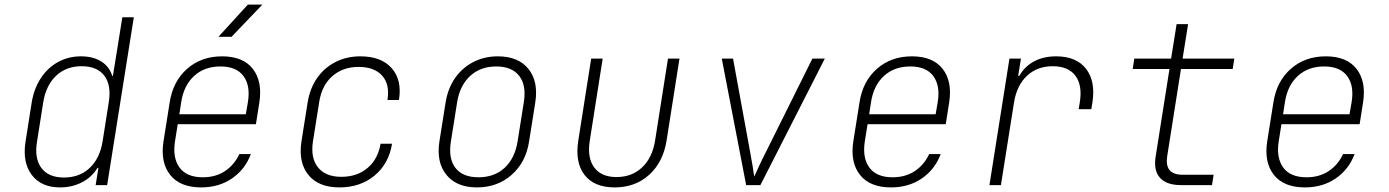

<svg xmlns="http://www.w3.org/2000/svg" viewBox="-20 -805 6040 835"><path d="M241 10Q159 10 118 -44.5Q77 -99 91 -189L118 -360Q128 -420 157.5 -465Q187 -510 232 -535Q277 -560 332 -560Q385 -560 420.5 -537.5Q456 -515 468 -475H471L488 -580L512 -730H562L446 0H396L408 -75H404Q380 -35 337 -12.5Q294 10 241 10ZM258 -33Q326 -33 370 -74.5Q414 -116 426 -189L453 -360Q465 -434 434 -475.5Q403 -517 335 -517Q268 -517 224 -475.5Q180 -434 168 -360L141 -189Q129 -116 160 -74.5Q191 -33 258 -33Z M855 10Q763 10 720 -44.5Q677 -99 691 -190L718 -360Q732 -451 793.5 -505.5Q855 -560 946 -560Q1037 -560 1079.5 -505.5Q1122 -451 1108 -360L1093 -265H753L741 -190Q730 -118 761 -76Q792 -34 862 -34Q918 -34 958.5 -61Q999 -88 1021 -135H1071Q1046 -68 989 -29Q932 10 855 10ZM760 -308H1049L1058 -360Q1070 -432 1039 -474Q1008 -516 939 -516Q869 -516 824 -474.5Q779 -433 768 -360ZM930 -645 1058 -785H1121L987 -645Z M1456 10Q1365 10 1321 -44.5Q1277 -99 1291 -190L1318 -360Q1328 -421 1359 -465.5Q1390 -510 1438.5 -535Q1487 -560 1547 -560Q1638 -560 1683.5 -508.5Q1729 -457 1715 -370H1665Q1676 -438 1642 -476Q1608 -514 1539 -514Q1471 -514 1425 -473.5Q1379 -433 1368 -360L1341 -190Q1330 -118 1363 -77Q1396 -36 1464 -36Q1533 -36 1578.5 -74.5Q1624 -113 1635 -180H1685Q1671 -93 1609 -41.5Q1547 10 1456 10Z M2054 10Q1966 10 1921.5 -44.5Q1877 -99 1891 -190L1918 -360Q1928 -421 1959 -465.5Q1990 -510 2038 -535Q2086 -560 2145 -560Q2234 -560 2278 -505.5Q2322 -451 2308 -360L2281 -190Q2267 -99 2205 -44.5Q2143 10 2054 10ZM2061 -34Q2130 -34 2174.5 -75Q2219 -116 2231 -190L2258 -360Q2270 -434 2238 -475Q2206 -516 2138 -516Q2070 -516 2025 -475Q1980 -434 1968 -360L1941 -190Q1929 -116 1960.5 -75Q1992 -34 2061 -34Z M2653 10Q2564 10 2522 -44.5Q2480 -99 2495 -194L2551 -550H2601L2545 -194Q2533 -119 2564 -77Q2595 -35 2661 -35Q2728 -35 2772.5 -77Q2817 -119 2829 -194L2885 -550H2935L2879 -194Q2864 -100 2803.5 -45Q2743 10 2653 10Z M3225 0 3119 -550H3168L3243 -140Q3248 -113 3253 -83.5Q3258 -54 3260 -37Q3268 -54 3281.5 -83.5Q3295 -113 3309 -140L3513 -550H3567L3287 0Z M3855 10Q3763 10 3720 -44.5Q3677 -99 3691 -190L3718 -360Q3732 -451 3793.5 -505.5Q3855 -560 3946 -560Q4037 -560 4079.5 -505.5Q4122 -451 4108 -360L4093 -265H3753L3741 -190Q3730 -118 3761 -76Q3792 -34 3862 -34Q3918 -34 3958.5 -61Q3999 -88 4021 -135H4071Q4046 -68 3989 -29Q3932 10 3855 10ZM3760 -308H4049L4058 -360Q4070 -432 4039 -474Q4008 -516 3939 -516Q3869 -516 3824 -474.5Q3779 -433 3768 -360Z M4283 0 4370 -550H4420L4408 -475H4413Q4436 -516 4477 -538Q4518 -560 4573 -560Q4661 -560 4703 -506Q4745 -452 4731 -360L4726 -330H4671L4676 -360Q4688 -434 4657 -475.5Q4626 -517 4558 -517Q4491 -517 4446.5 -475.5Q4402 -434 4390 -360L4333 0Z M5116 0Q5053 0 5024.5 -32Q4996 -64 5006 -125L5066 -505H4906L4913 -550H5073L5097 -700H5147L5123 -550H5348L5341 -505H5116L5056 -125Q5044 -45 5123 -45H5258L5251 0Z M5655 10Q5563 10 5520 -44.5Q5477 -99 5491 -190L5518 -360Q5532 -451 5593.5 -505.5Q5655 -560 5746 -560Q5837 -560 5879.5 -505.5Q5922 -451 5908 -360L5893 -265H5553L5541 -190Q5530 -118 5561 -76Q5592 -34 5662 -34Q5718 -34 5758.5 -61Q5799 -88 5821 -135H5871Q5846 -68 5789 -29Q5732 10 5655 10ZM5560 -308H5849L5858 -360Q5870 -432 5839 -474Q5808 -516 5739 -516Q5669 -516 5624 -474.5Q5579 -433 5568 -360Z"/></svg>

Font: NKDuy Mono Thin
Style: Italic
Weight: 100
Italic angle: -9°
Monospace: yes
Designer: NKDuy
Foundry: NKDuy
Version: Version 2.251; ttfautohint (v1.8.4.7-5d5b)